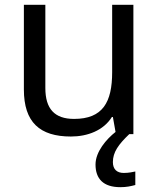

<svg xmlns="http://www.w3.org/2000/svg" viewBox="-20 -556 658 796"><path d="M448 116C448 75 471 43 516 0H533V-536H445V-257C445 -132 406 -63 287 -63C206 -63 168 -105 168 -191V-536H79V-185C79 -49 145 10 274 10C343 10 409 -15 444 -71H448L459 -9C421 21 376 73 376 126C376 185 408 220 479 220C505 220 522 216 541 211V155C530 157 515 161 493 161C465 161 448 146 448 116Z"/></svg>

Font: Noto Sans Bhaiksuki
Style: Regular
Weight: 400
Designer: Monotype Design Team
Foundry: Monotype Imaging Inc.
Version: Version 2.002